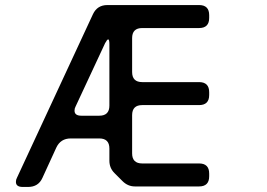

<svg xmlns="http://www.w3.org/2000/svg" viewBox="-20 -731 1056 760"><path d="M43 -11Q43 9 70 9H91Q132 9 148 -27L203 -147Q220 -183 260 -183H373Q413 -183 413 -143V-95Q413 -66 433 -46L465 -14Q486 7 514 7H768Q808 7 808 -33V-44Q808 -84 768 -84H543Q503 -84 503 -124V-275Q503 -315 543 -315H768Q808 -315 808 -355V-366Q808 -406 768 -406H543Q503 -406 503 -446V-580Q503 -620 543 -620H768Q808 -620 808 -660V-671Q808 -711 768 -711H405Q365 -711 348 -675L47 -27Q43 -20 43 -11ZM275 -293Q275 -302 279 -309L396 -560Q404 -575 408 -575Q413 -575 413 -556V-313Q413 -273 373 -273H302Q275 -273 275 -293Z"/></svg>

Font: WD-XL Lubrifont TC
Style: Regular
Weight: 400
Designer: [WD-XL Lubrifont] Copyright 2020-2022 (c) NightFurySL2001, Skr-ZERO; [ZCOOL QingKe HuangYou] Copyright 2018-2022 (c) The
Version: Version 2.001;hotconv 1.1.1;makeotfexe 2.6.0